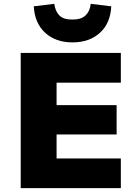

<svg xmlns="http://www.w3.org/2000/svg" viewBox="-20 -981 726 1001"><path d="M88 0V-705H610V-550H275V-433H588V-280H275V-155H610V0ZM358 -760Q270 -760 215.5 -810Q161 -860 156 -948L263 -961Q268 -923 289 -901Q310 -879 357 -879Q404 -879 426.5 -901Q449 -923 453 -961L560 -948Q556 -860 501 -810Q446 -760 358 -760Z"/></svg>

Font: Nunito Sans 6pt Black
Style: Regular
Weight: 900
Version: Version 3.101;gftools[0.9.27]